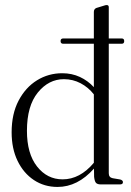

<svg xmlns="http://www.w3.org/2000/svg" viewBox="-20 -729 516 759"><path d="M219.5 -566.5Q219.5 -577 230 -577H351V-681.5Q351 -693.5 361 -697.5L392 -707Q397.5 -709 402 -709Q410 -709 410 -700.5V-577H461Q471 -577 471 -566.5Q471 -556 461 -556H410V-44Q410 -27.5 425.5 -24.5L455 -19.5Q466 -16.5 466 -9Q466 0 454.5 0H378.5Q365.5 0 359.8 -5.8Q354 -11.5 352 -30L351.5 -62.5Q287 10 207.5 10Q155 10 114 -17.2Q73 -44.5 49.5 -93Q26 -141.5 26 -206Q26 -279 53.5 -331.2Q81 -383.5 126.2 -411.5Q171.5 -439.5 226 -439.5Q264 -439.5 295.8 -424.8Q327.5 -410 351 -384.5V-556H230Q219.5 -556 219.5 -566.5ZM86.5 -212Q86.5 -121.5 126.5 -70.8Q166.5 -20 227.5 -20Q296 -20 351 -85.5V-356Q329 -384 298.5 -400Q268 -416 232.5 -416Q172.5 -416 129.5 -363.2Q86.5 -310.5 86.5 -212Z"/></svg>

Font: Fraunces 144pt S050 Light
Style: Regular
Weight: 300
Version: Version 1.000; ttfautohint (v1.8.3)